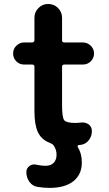

<svg xmlns="http://www.w3.org/2000/svg" viewBox="-20 -710 540 950"><path d="M297.9 -390.6Q287.1 -390.6 287.1 -379.9V-190.4Q287.1 -129.9 297.4 -115.7Q307.6 -101.6 355.5 -101.6Q362.3 -101.6 379.9 -103.5Q402.3 -106.4 418.5 -94.7Q434.6 -83 434.6 -61.5Q434.6 -35.2 418.9 -15.6Q403.3 3.9 378.9 6.8Q377.9 6.8 374 7.3Q370.1 7.8 369.1 7.8Q366.2 7.8 364.7 10.7Q363.3 13.7 364.3 16.6Q385.7 51.8 384.8 94.7Q384.8 153.3 343.3 186.5Q301.8 219.7 224.6 219.7Q197.3 219.7 166 214.8Q140.6 210.9 125.5 189.5Q110.4 168 110.4 141.6Q110.4 122.1 126.5 110.8Q142.6 99.6 163.1 105.5Q186.5 110.4 205.1 110.4Q231.4 110.4 245.6 95.7Q259.8 81.1 259.8 55.2Q259.8 29.3 244.1 7.8Q239.3 2 224.6 -3.9Q184.6 -19.5 167.5 -56.2Q150.4 -92.8 150.4 -160.2V-379.9Q150.4 -390.6 138.7 -390.6H99.6Q76.2 -390.6 60.5 -406.7Q44.9 -422.9 44.9 -445.3Q44.9 -468.8 61.5 -484.4Q78.1 -500 99.6 -500H138.7Q149.4 -500 150.4 -510.7V-622.1Q150.4 -650.4 170.4 -670.4Q190.4 -690.4 217.8 -690.4Q247.1 -690.4 267.1 -670.4Q287.1 -650.4 287.1 -622.1V-510.7Q287.1 -500 297.9 -500H389.6Q412.1 -500 428.7 -483.9Q445.3 -467.8 445.3 -445.3Q445.3 -422.9 429.2 -406.7Q413.1 -390.6 389.6 -390.6Z"/></svg>

Font: Rounded-X Mgen+ 2m bold
Style: Bold
Weight: 700
Designer: [Source Han Sans]
Ryoko NISHIZUKA  (kana & ideographs); Paul D. Hunt (Latin, Greek & Cyrillic); Wenlong ZHANG  (bopomofo
Version: Version 1.059.20150602